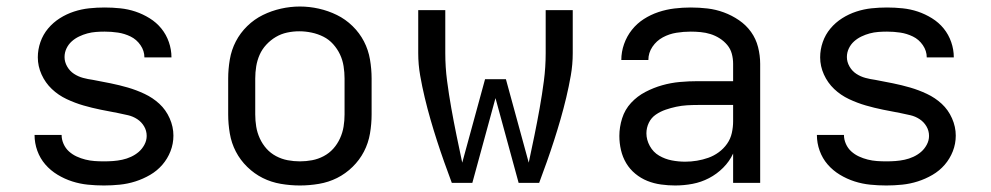

<svg xmlns="http://www.w3.org/2000/svg" viewBox="-20 -561 3040 589"><path d="M299 8Q274 8 249.5 5.5Q225 3 201.5 -4.5Q178 -12 156.5 -25Q135 -38 119 -56.5Q103 -75 94.5 -98.5Q86 -122 86 -147Q86 -147 86 -147Q86 -147 86 -147H169Q169 -133 175 -119.5Q181 -106 191.5 -96.5Q202 -87 215 -81Q228 -75 242 -71.5Q256 -68 270 -67Q284 -66 299 -66Q313 -66 327 -67Q341 -68 355 -71Q369 -74 382 -80Q395 -86 405.5 -95Q416 -104 423 -117Q430 -130 430 -144Q430 -160 422 -173.5Q414 -187 401 -195.5Q388 -204 373 -207.5Q358 -211 343 -214Q316 -219 289 -224.5Q262 -230 236 -237.5Q210 -245 184.5 -257Q159 -269 139 -288Q119 -307 107.5 -332.5Q96 -358 96 -385Q96 -409 104 -432Q112 -455 127.5 -473.5Q143 -492 163.5 -505Q184 -518 207 -525.5Q230 -533 253.5 -535.5Q277 -538 301 -538Q325 -538 349 -535.5Q373 -533 395.5 -525.5Q418 -518 439 -505Q460 -492 475 -473.5Q490 -455 498 -432Q506 -409 506 -385Q506 -385 506 -385Q506 -385 506 -385H423Q423 -405 411 -422.5Q399 -440 380.5 -449Q362 -458 342 -461Q322 -464 301 -464Q288 -464 274.5 -463Q261 -462 248 -458.5Q235 -455 222.5 -449Q210 -443 200 -434Q190 -425 184 -412.5Q178 -400 178 -386Q178 -371 186 -357Q194 -343 207 -334.5Q220 -326 235 -322Q250 -318 265 -316Q292 -311 319 -305.5Q346 -300 372 -292.5Q398 -285 423.5 -273Q449 -261 469 -242.5Q489 -224 500.5 -198Q512 -172 512 -145Q512 -120 503 -97Q494 -74 478 -55.5Q462 -37 440.5 -24.5Q419 -12 395.5 -4.5Q372 3 347.5 5.5Q323 8 299 8Z M900 8Q871 8 841.5 3Q812 -2 786 -15Q760 -28 738.5 -49Q717 -70 703.5 -96Q690 -122 685 -151.5Q680 -181 680 -210V-320Q680 -349 685 -378.5Q690 -408 703.5 -434Q717 -460 738.5 -481Q760 -502 786.5 -515Q813 -528 842 -534.5Q871 -541 900 -541Q929 -541 958 -534.5Q987 -528 1013.5 -515Q1040 -502 1061.5 -481Q1083 -460 1096.5 -434Q1110 -408 1115 -378.5Q1120 -349 1120 -320V-210Q1120 -181 1115 -151.5Q1110 -122 1096.5 -96Q1083 -70 1061.5 -49Q1040 -28 1014 -15Q988 -2 958.5 3Q929 8 900 8ZM900 -66Q919 -66 937.5 -69.5Q956 -73 973 -82Q990 -91 1002.5 -105Q1015 -119 1023 -136.5Q1031 -154 1034 -172.5Q1037 -191 1037 -210V-320Q1037 -339 1034 -358Q1031 -377 1023 -394Q1015 -411 1002 -425.5Q989 -440 972 -448.5Q955 -457 936 -461Q917 -465 898 -465Q879 -465 860.5 -461Q842 -457 826 -447.5Q810 -438 797 -424Q784 -410 776.5 -393Q769 -376 766 -357.5Q763 -339 763 -320V-210Q763 -191 766 -172.5Q769 -154 777 -136.5Q785 -119 797.5 -105Q810 -91 827 -82Q844 -73 862.5 -69.5Q881 -66 900 -66Z M1366 0Q1354 -32 1342.5 -64.5Q1331 -97 1320.5 -129.5Q1310 -162 1300.5 -195Q1291 -228 1283 -261.5Q1275 -295 1269 -329Q1263 -363 1263 -398V-530H1346V-398Q1346 -355 1351.5 -313Q1357 -271 1364.5 -229Q1372 -187 1380.5 -145.5Q1389 -104 1398 -62L1468 -318H1532L1602 -62Q1611 -104 1619.5 -145.5Q1628 -187 1635.5 -229Q1643 -271 1648.5 -313Q1654 -355 1654 -398V-530H1737V-398Q1737 -363 1731 -329Q1725 -295 1717 -261.5Q1709 -228 1699.5 -195Q1690 -162 1679.5 -129.5Q1669 -97 1657.5 -64.5Q1646 -32 1634 0H1571L1500 -260L1429 0Z M2051 8Q2030 8 2008 5Q1986 2 1966 -6Q1946 -14 1929 -28Q1912 -42 1901 -60.5Q1890 -79 1885 -100.5Q1880 -122 1880 -144Q1880 -171 1888.5 -198Q1897 -225 1916 -245.5Q1935 -266 1960 -279Q1985 -292 2011.5 -299.5Q2038 -307 2065.5 -309.5Q2093 -312 2121 -312H2229V-365Q2229 -381 2225 -396Q2221 -411 2211 -423Q2201 -435 2187.5 -443.5Q2174 -452 2159.5 -456.5Q2145 -461 2129.5 -462.5Q2114 -464 2099 -464Q2077 -464 2055 -460.5Q2033 -457 2013.5 -446.5Q1994 -436 1981.5 -417.5Q1969 -399 1969 -377Q1969 -377 1969 -377Q1969 -377 1969 -377H1886Q1886 -377 1886 -377Q1886 -377 1886 -377Q1886 -402 1894.5 -426Q1903 -450 1918.5 -469.5Q1934 -489 1955 -502.5Q1976 -516 2000 -524Q2024 -532 2049 -535Q2074 -538 2099 -538Q2125 -538 2150.5 -535Q2176 -532 2200.5 -523Q2225 -514 2247 -499Q2269 -484 2284 -463Q2299 -442 2305.5 -416.5Q2312 -391 2312 -365V0H2229V-90Q2218 -66 2198.5 -46.5Q2179 -27 2155 -14.5Q2131 -2 2104.5 3Q2078 8 2051 8ZM2082 -65Q2100 -65 2118 -68Q2136 -71 2153 -77Q2170 -83 2185 -94Q2200 -105 2210.5 -120Q2221 -135 2225 -153Q2229 -171 2229 -189V-239H2121Q2104 -239 2087.5 -238Q2071 -237 2054.5 -233.5Q2038 -230 2022 -224.5Q2006 -219 1992 -209.5Q1978 -200 1970.5 -184.5Q1963 -169 1963 -152Q1963 -132 1973.5 -113Q1984 -94 2002 -83.5Q2020 -73 2040.5 -69Q2061 -65 2082 -65Z M2699 8Q2674 8 2649.5 5.5Q2625 3 2601.5 -4.5Q2578 -12 2556.5 -25Q2535 -38 2519 -56.5Q2503 -75 2494.5 -98.5Q2486 -122 2486 -147Q2486 -147 2486 -147Q2486 -147 2486 -147H2569Q2569 -133 2575 -119.5Q2581 -106 2591.5 -96.5Q2602 -87 2615 -81Q2628 -75 2642 -71.5Q2656 -68 2670 -67Q2684 -66 2699 -66Q2713 -66 2727 -67Q2741 -68 2755 -71Q2769 -74 2782 -80Q2795 -86 2805.5 -95Q2816 -104 2823 -117Q2830 -130 2830 -144Q2830 -160 2822 -173.5Q2814 -187 2801 -195.5Q2788 -204 2773 -207.5Q2758 -211 2743 -214Q2716 -219 2689 -224.5Q2662 -230 2636 -237.5Q2610 -245 2584.5 -257Q2559 -269 2539 -288Q2519 -307 2507.5 -332.5Q2496 -358 2496 -385Q2496 -409 2504 -432Q2512 -455 2527.5 -473.5Q2543 -492 2563.5 -505Q2584 -518 2607 -525.5Q2630 -533 2653.5 -535.5Q2677 -538 2701 -538Q2725 -538 2749 -535.5Q2773 -533 2795.5 -525.5Q2818 -518 2839 -505Q2860 -492 2875 -473.5Q2890 -455 2898 -432Q2906 -409 2906 -385Q2906 -385 2906 -385Q2906 -385 2906 -385H2823Q2823 -405 2811 -422.5Q2799 -440 2780.5 -449Q2762 -458 2742 -461Q2722 -464 2701 -464Q2688 -464 2674.5 -463Q2661 -462 2648 -458.5Q2635 -455 2622.5 -449Q2610 -443 2600 -434Q2590 -425 2584 -412.5Q2578 -400 2578 -386Q2578 -371 2586 -357Q2594 -343 2607 -334.5Q2620 -326 2635 -322Q2650 -318 2665 -316Q2692 -311 2719 -305.5Q2746 -300 2772 -292.5Q2798 -285 2823.5 -273Q2849 -261 2869 -242.5Q2889 -224 2900.5 -198Q2912 -172 2912 -145Q2912 -120 2903 -97Q2894 -74 2878 -55.5Q2862 -37 2840.5 -24.5Q2819 -12 2795.5 -4.5Q2772 3 2747.5 5.5Q2723 8 2699 8Z"/></svg>

Font: Iosevka Curly Extended
Style: Regular
Weight: 400
Width: 7
Monospace: yes
Designer: Belleve Invis
Foundry: Belleve Invis
Version: Version 11.1.0; ttfautohint (v1.8.3)